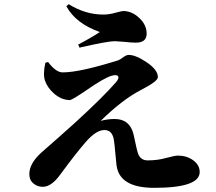

<svg xmlns="http://www.w3.org/2000/svg" viewBox="-20 -859 1040 923"><path d="M211 -561Q249 -511 281 -511Q363 -511 548 -569Q557 -572 574 -585Q588 -595 599 -595Q632 -595 683 -561Q739 -524 739 -488Q739 -468 655 -425Q567 -379 464 -278Q498 -287 531 -287Q604 -287 622 -213Q638 -136 644 -120Q656 -88 690 -88Q739 -88 780 -100Q821 -111 835 -111Q877 -111 908 -89Q940 -66 940 -32Q940 44 721 44Q553 44 540 -66L534 -127Q531 -163 528 -183Q521 -234 482 -234Q442 -234 391 -175Q348 -126 269 -19Q227 39 186 39Q159 39 141 23Q121 7 121 -22Q121 -72 176 -123Q190 -136 259 -196Q319 -249 344 -272Q475 -392 537 -463Q555 -484 547 -493Q540 -502 514 -494Q477 -482 398 -427Q326 -378 316 -378Q276 -378 240 -409Q208 -437 196 -472Q186 -503 198 -557ZM299 -829 310 -839Q390 -789 477 -789Q505 -789 536 -798Q566 -806 572 -806Q614 -806 649 -773Q685 -740 685 -697Q685 -654 633 -654Q610 -654 576 -658Q542 -661 532 -661Q497 -661 362 -630L356 -645Q416 -676 460 -705Q344 -746 299 -829Z"/></svg>

Font: Source Han Serif CN Heavy
Style: Regular
Weight: 900
Designer: Ryoko NISHIZUKA  (kana & ideographs); Frank Grießhammer (Latin, Greek & Cyrillic); Wenlong ZHANG  (bopomofo); Sandoll Co
Foundry: Adobe Systems Incorporated
Version: Version 1.000;PS 1;hotconv 16.6.53;makeotf.lib2.5.65590